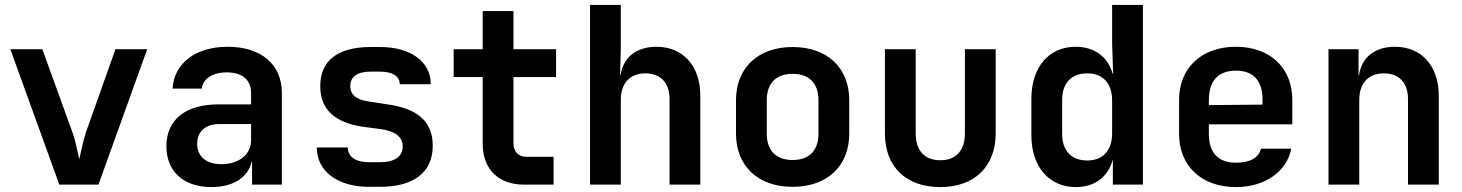

<svg xmlns="http://www.w3.org/2000/svg" viewBox="-20 -750 5940 780"><path d="M380 0 578 -550H449L330 -215C317 -176 308 -128 302 -103C296 -128 288 -176 273 -216L152 -550H22L221 0Z M905 -560C775 -560 687 -493 681 -390H800C804 -430 844 -456 901 -456C964 -456 1000 -426 1000 -372V-326H868C734 -326 656 -264 656 -156C656 -54 725 10 839 10C927 10 988 -29 1002 -93H1004V0H1125V-373C1125 -489 1040 -560 905 -560ZM880 -83C818 -83 781 -114 781 -166C781 -216 815 -246 871 -246H1000V-180C1000 -122 950 -83 880 -83Z M1523 9C1664 9 1738 -52 1738 -158C1738 -256 1677 -309 1554 -326L1476 -338C1428 -345 1403 -365 1403 -400C1403 -438 1431 -459 1485 -459H1523C1574 -459 1604 -441 1604 -408H1730C1730 -499 1649 -559 1524 -559H1486C1352 -559 1281 -504 1281 -400C1281 -306 1339 -252 1454 -235L1531 -225C1586 -216 1616 -194 1616 -155C1616 -115 1585 -91 1523 -91H1480C1426 -91 1393 -112 1393 -151H1267C1267 -53 1353 9 1479 9Z M2229 0V-113H2117C2085 -113 2066 -136 2066 -168V-437H2239V-550H2066V-705H1941V-550H1823V-437H1941V-165C1941 -63 2005 0 2108 0Z M2647 -560C2565 -560 2512 -517 2501 -445H2499L2502 -550V-730H2377V0H2502V-344C2502 -413 2540 -452 2602 -452C2663 -452 2700 -414 2700 -348V0H2825V-361C2825 -482 2755 -560 2647 -560Z M3200 9C3341 9 3430 -76 3430 -207V-344C3430 -474 3341 -559 3200 -559C3059 -559 2970 -474 2970 -343V-207C2970 -76 3059 9 3200 9ZM3200 -100C3134 -100 3095 -137 3095 -207V-343C3095 -413 3134 -450 3200 -450C3266 -450 3305 -413 3305 -343V-207C3305 -137 3266 -100 3200 -100Z M3800 10C3938 10 4025 -73 4025 -208V-550H3900V-209C3900 -138 3863 -99 3800 -99C3736 -99 3700 -138 3700 -209V-550H3575V-208C3575 -73 3660 10 3800 10Z M4498 -576 4502 -451H4500C4480 -520 4426 -560 4350 -560C4242 -560 4170 -478 4170 -349V-200C4170 -72 4243 10 4350 10C4427 10 4480 -30 4500 -99H4501V0H4623V-730H4498ZM4397 -98C4333 -98 4295 -137 4295 -206V-344C4295 -413 4333 -452 4397 -452C4461 -452 4498 -411 4498 -341V-209C4498 -139 4461 -98 4397 -98Z M5230 -344C5230 -474 5140 -560 5001 -560C4861 -560 4770 -474 4770 -344V-206C4770 -76 4861 10 5001 10C5118 10 5207 -52 5226 -146H5103C5093 -109 5058 -89 5002 -89C4929 -89 4891 -129 4891 -206V-245H5230ZM4891 -344C4891 -420 4928 -463 5001 -463C5073 -463 5109 -421 5109 -345V-325L4891 -323Z M5647 -560C5565 -560 5512 -517 5501 -445H5499V-550H5377V0H5502V-344C5502 -413 5540 -452 5602 -452C5663 -452 5700 -414 5700 -348V0H5825V-361C5825 -482 5755 -560 5647 -560Z"/></svg>

Font: Tekne LDO
Style: Bold
Weight: 700
Monospace: yes
Designer: Alessio Laiso, Mario Rullo, Paolo Rosset
Foundry: Alessio Laiso
Version: Version 1.000;hotconv 1.0.109;makeotfexe 2.5.65596